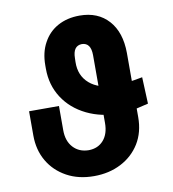

<svg xmlns="http://www.w3.org/2000/svg" viewBox="-83 -810 803 893"><g transform="rotate(-10 318.5 -363.5)"><path d="M589.4 -404.3 594.7 -278.8Q574.2 -273.4 534.7 -264.6Q495.6 -256.3 460.9 -255.4Q371.1 -256.3 302.7 -289.6Q232.9 -323.7 194.1 -383.8Q155.3 -443.8 155.3 -521V-536.6Q155.3 -598.6 180.2 -643.1Q204.6 -688.5 249 -712.9Q293.5 -737.3 352.1 -737.3Q438.5 -737.3 488.5 -681.6Q538.6 -626 539.1 -527.8V-225.1Q539.1 -153.8 506.8 -101.1Q474.1 -48.3 417.7 -19.3Q361.3 9.8 290 9.8Q216.8 9.8 161.6 -20.5Q105.5 -51.3 74.7 -104.2Q43.9 -157.2 43.9 -225.1V-339.8H185.1V-225.1Q185.1 -174.3 212.9 -144Q240.7 -113.8 286.1 -113.3Q330.1 -113.8 356.2 -143.6Q382.3 -173.3 382.3 -225.1V-544.9Q382.3 -604 339.8 -605Q297.4 -604 296.9 -545.9L296.4 -527.8Q294.9 -463.9 338.4 -426Q381.8 -388.2 460.9 -387.7Q507.3 -388.7 589.4 -404.3Z"/></g></svg>

Font: Inter Tight Stencil
Style: Bold
Weight: 700
Designer: Rasmus Andersson
Foundry: rsms
Version: Version 3.004;Glyphs 3.1.2 (3151)